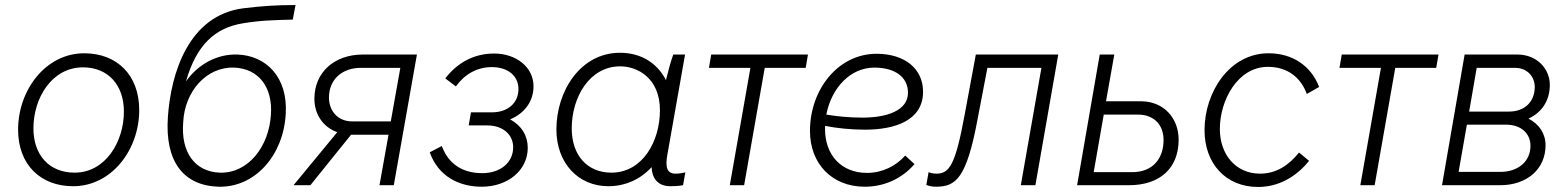

<svg xmlns="http://www.w3.org/2000/svg" viewBox="-20 -737 6226 764"><path d="M271 4C425 4 534 -142 534 -299C534 -439 445 -525 315 -525C162 -525 52 -379 52 -221C52 -81 142 4 271 4ZM277 -50C175 -50 113 -121 113 -226C113 -348 187 -469 310 -469C411 -469 473 -398 473 -293C473 -172 399 -50 277 -50Z M849 6C995 10 1108 -119 1117 -284C1126 -431 1038 -516 925 -520C842 -523 766 -479 720 -413C762 -560 837 -626 945 -644C1016 -656 1071 -657 1145 -659L1156 -717C1078 -717 1022 -713 948 -704C731 -676 660 -447 648 -271C636 -96 708 1 849 6ZM854 -50C756 -54 699 -130 709 -251C715 -374 802 -472 912 -468C1010 -464 1066 -389 1058 -280C1050 -153 967 -46 854 -50Z M1490 0H1547L1639 -520H1424C1309 -520 1231 -448 1231 -344C1231 -285 1263 -232 1322 -211L1148 0H1215L1377 -201H1382H1526ZM1289 -349C1289 -422 1343 -467 1415 -467H1573L1535 -254H1381C1324 -254 1289 -296 1289 -349Z M1897 6C1999 6 2080 -58 2080 -149C2080 -196 2056 -237 2010 -262C2069 -287 2103 -335 2103 -394C2103 -468 2036 -524 1946 -524C1866 -524 1799 -487 1752 -425L1794 -393C1828 -441 1878 -470 1937 -470C2002 -470 2043 -434 2043 -383C2043 -324 1997 -290 1938 -290H1854L1845 -238H1918C1984 -238 2022 -199 2022 -151C2022 -90 1971 -48 1899 -48C1822 -48 1765 -83 1738 -156L1690 -131C1724 -35 1807 6 1897 6Z M2648 4C2667 4 2681 3 2698 0L2707 -51C2693 -48 2682 -46 2668 -46C2634 -46 2626 -72 2636 -124L2706 -520H2659C2648 -490 2637 -447 2630 -418C2596 -485 2532 -527 2447 -527C2290 -527 2194 -375 2194 -222C2194 -89 2280 4 2401 4C2470 4 2530 -25 2573 -72C2575 -22 2602 4 2648 4ZM2448 -473C2516 -473 2606 -427 2606 -298C2606 -175 2537 -50 2413 -50C2316 -50 2255 -120 2255 -226C2255 -349 2325 -473 2448 -473Z M2801 -467H2966L2884 0H2941L3023 -467H3186L3195 -520H2810Z M3421 6C3497 6 3568 -25 3619 -84L3582 -118C3545 -76 3490 -49 3430 -49C3328 -49 3263 -120 3263 -223V-236C3310 -227 3365 -221 3422 -221C3540 -221 3653 -257 3653 -372C3653 -463 3581 -523 3468 -523C3315 -523 3203 -381 3203 -216C3203 -86 3290 6 3421 6ZM3268 -281C3289 -389 3365 -468 3459 -468C3542 -468 3593 -430 3593 -368C3593 -296 3507 -269 3412 -269C3360 -269 3310 -274 3268 -281Z M3704 6C3783 6 3826 -26 3870 -263L3909 -467H4124L4042 0H4100L4191 -520H3863L3819 -283C3782 -81 3758 -46 3706 -46C3696 -46 3684 -48 3675 -52L3666 -1C3677 3 3689 6 3704 6Z M4266 0H4472C4596 0 4670 -68 4670 -181C4670 -267 4611 -333 4522 -334H4381L4414 -520H4356ZM4332 -52 4372 -281H4508C4571 -281 4610 -241 4610 -180C4610 -102 4563 -52 4486 -52Z M4986 7C5064 7 5135 -30 5189 -97L5149 -130C5109 -80 5059 -46 4994 -46C4898 -46 4834 -121 4834 -224C4834 -338 4905 -471 5025 -471C5103 -471 5156 -429 5180 -363L5229 -391C5197 -475 5123 -525 5028 -525C4872 -525 4773 -370 4773 -219C4773 -86 4858 7 4986 7Z M5310 -467H5475L5393 0H5450L5532 -467H5695L5704 -520H5319Z M5718 0H5949C6056 0 6130 -64 6130 -159C6130 -205 6105 -243 6062 -265C6117 -290 6147 -339 6147 -399C6147 -464 6095 -520 6018 -520H5808ZM5784 -53 5817 -241H5972C6036 -241 6070 -203 6070 -157C6070 -93 6019 -53 5950 -53ZM5826 -293 5856 -467H6009C6057 -467 6087 -432 6087 -391C6087 -335 6050 -293 5984 -293Z"/></svg>

Font: Fixel Text 20240404 Light
Style: Italic
Weight: 300
Width: 4
Italic angle: -10°
Designer: AlfaBravo + MacPaw
Foundry: Kyrylo Tkachov, Marchela Mozhyna, Serhii Makarenko, Maria Weinstein, Zakhar Kryvoshyya
Version: Version 1.211;Glyphs 3.2 (3225)